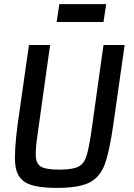

<svg xmlns="http://www.w3.org/2000/svg" viewBox="-20 -907 651 935"><path d="M48 0ZM587 -688 532 -302Q513 -167 489.5 -105Q466 -43 414.5 -17.5Q363 8 257 8Q151 8 106 -17.5Q61 -43 54.5 -105.5Q48 -168 66 -302L121 -688H224L165 -267Q152 -180 154.5 -144Q157 -108 181 -94.5Q205 -81 269 -81Q332 -81 360 -94.5Q388 -108 400 -143.5Q412 -179 425 -267L484 -688ZM256 -800 269 -887H497L484 -800Z"/></svg>

Font: Assailand Medium
Style: Italic
Weight: 500
Italic angle: -8°
Designer: Hector Gatti with collaboration of the Omnibus-Type team
Foundry: Omnibus-Type
Version: Version 0.072;October 19, 2019;FontCreator 12.0.0.2547 64-bi